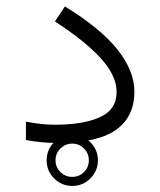

<svg xmlns="http://www.w3.org/2000/svg" viewBox="-20 -456 510 611"><path d="M128.4 54.2Q128.4 20.5 152.3 -3.4Q176.3 -27.3 210 -27.3Q243.7 -27.3 267.6 -3.4Q291.5 20.5 291.5 54.2Q291.5 87.9 267.6 111.8Q243.7 135.7 210 135.7Q176.3 135.7 152.3 111.8Q128.4 87.9 128.4 54.2ZM156.7 54.2Q156.7 76.2 172.4 91.6Q188 106.9 210 106.9Q231.9 106.9 247.3 91.6Q262.7 76.2 262.7 54.2Q262.7 32.2 247.3 16.6Q231.9 1 210 1Q188 1 172.4 16.6Q156.7 32.2 156.7 54.2ZM62.5 -68.8Q88.4 -64 111.1 -61.5Q133.8 -59.1 154.8 -59.1Q244.6 -59.1 297.9 -83Q351.1 -106.9 351.1 -163.1Q351.1 -215.8 299.8 -271.5Q248.5 -327.1 154.8 -387.7L186.5 -435.5Q299.8 -366.2 353.8 -298.3Q407.7 -230.5 407.7 -164.6Q407.7 -84.5 349.1 -42.7Q290.5 -1 161.1 -1Q134.8 -1 109.6 -3.7Q84.5 -6.3 62.5 -10.3Z"/></svg>

Font: Vazir Thin FD-WOL-UI
Style: Thin-FD-WOL-UI
Weight: 100
Designer: Saber Rastikerdar
Foundry: Saber Rastikerdar
Version: Version 30.1.0